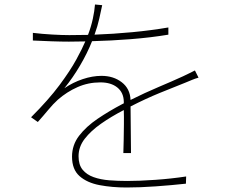

<svg xmlns="http://www.w3.org/2000/svg" viewBox="-20 -802 1040 853"><path d="M862 -457Q847 -453 833 -447Q819 -441 804 -435Q753 -415 689.5 -389Q626 -363 560 -329L562 -122H528Q529 -146 529.5 -179.5Q530 -213 530.5 -248.5Q531 -284 530 -313L528 -312Q474 -284 429 -252.5Q384 -221 356.5 -185.5Q329 -150 329 -108Q329 -70 347 -48Q365 -26 396 -15Q427 -4 465.5 -1Q504 2 545 2Q598 2 669.5 -3Q741 -8 807 -18L806 14Q742 21 671.5 26Q601 31 542 31Q478 31 422.5 20.5Q367 10 333.5 -19.5Q300 -49 300 -106Q300 -158 331.5 -199Q363 -240 414 -274.5Q465 -309 524 -340L530 -343V-351Q529 -391 501 -413.5Q473 -436 426 -436Q372 -436 324.5 -415Q277 -394 237 -359Q216 -340 194.5 -314Q173 -288 148 -260L118 -281Q196 -359 244 -423.5Q292 -488 319 -537.5Q346 -587 359 -618L286 -617Q252 -617 210 -618.5Q168 -620 126 -622V-656Q168 -651 212.5 -648.5Q257 -646 288 -646L371 -647Q385 -684 392.5 -719Q400 -754 402 -782L434 -779Q428 -751 421 -719Q414 -687 400 -648Q483 -651 567.5 -659Q652 -667 728 -680V-648Q650 -635 561 -628Q472 -621 389 -619Q368 -566 336 -511.5Q304 -457 266 -410Q304 -436 347.5 -450.5Q391 -465 431 -465Q484 -465 521 -436.5Q558 -408 560 -358Q624 -390 684.5 -415.5Q745 -441 793 -463Q809 -471 821 -476.5Q833 -482 846 -489Z"/></svg>

Font: Source Han Sans SC ExtraLight
Style: Regular
Weight: 250
Designer: Ryoko NISHIZUKA 西塚涼子 (kana, bopomofo & ideographs); Paul D. Hunt (Latin, Greek & Cyrillic); Sandoll Communications 산돌커뮤니
Foundry: Adobe
Version: Version 2.004;hotconv 1.0.118;makeotfexe 2.5.65603